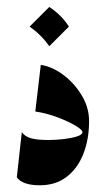

<svg xmlns="http://www.w3.org/2000/svg" viewBox="-20 -536 311 563"><path d="M99.6 -345.7Q132.8 -340.8 165.3 -316.7Q197.8 -292.5 219.5 -256.6Q241.2 -220.7 241.2 -180.7Q241.2 -127.4 224.4 -84.7Q207.5 -42 175.3 -17.3Q143.1 7.3 96.7 7.3Q45.9 7.3 29.3 -16.1L43.9 -148.4Q53.2 -135.7 70.8 -130.6Q88.4 -125.5 122.6 -125.5Q144 -125.5 167 -128.2Q189.9 -130.9 205.8 -136Q221.7 -141.1 221.7 -148.4Q221.7 -155.3 200.9 -167.7Q180.2 -180.2 148.4 -192.1Q116.7 -204.1 83.5 -209ZM124.5 -515.6Q159.7 -492.7 182.1 -458L124.5 -400.4Q101.6 -433.6 66.9 -458Z"/></svg>

Font: Lateef ExtraBold
Style: Regular
Weight: 800
Designer: SIL International
Foundry: SIL International
Version: Version 4.200